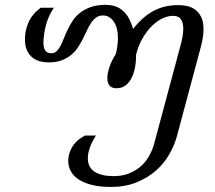

<svg xmlns="http://www.w3.org/2000/svg" viewBox="-20 -550 871 779"><path d="M188.5 -334Q201.2 -334 210 -342.5Q218.8 -351.1 225.8 -364.7Q232.9 -378.4 239.7 -396Q246.6 -413.6 255.6 -432.1Q264.6 -450.7 276.6 -468.3Q288.6 -485.8 306.6 -499.5Q324.7 -513.2 349.6 -521.7Q374.5 -530.3 408.7 -530.3Q431.6 -530.3 449.5 -523.7Q467.3 -517.1 480.7 -504.6Q494.1 -492.2 503.7 -474.1Q513.2 -456.1 520 -433.1Q541 -459 562 -477.3Q583 -495.6 605.5 -507.1Q627.9 -518.6 652.1 -523.9Q676.3 -529.3 704.1 -529.3Q719.7 -529.3 737.5 -525.9Q755.4 -522.5 770.5 -512Q785.6 -501.5 795.7 -482.2Q805.7 -462.9 805.7 -431.6Q805.7 -417 803.2 -399.7Q800.8 -382.3 795.4 -361.8L697.8 2.4Q688 39.1 667 75.9Q646 112.8 612.8 142.1Q579.6 171.4 533.9 189.9Q488.3 208.5 429.2 208.5Q385.7 208.5 353.3 200.4Q320.8 192.4 299.3 178.2Q277.8 164.1 267.3 144.8Q256.8 125.5 256.8 102.5Q256.8 90.3 260.3 76.4Q263.7 62.5 271.5 48.6Q279.3 34.7 292.5 22.2Q305.7 9.8 325.2 0H369.1Q351.6 27.8 344 50.5Q336.4 73.2 336.4 91.8Q336.4 129.4 364.3 147Q392.1 164.6 440.9 164.6Q477.5 164.6 505.6 152.8Q533.7 141.1 553.7 122.6Q573.7 104 586.2 80.8Q598.6 57.6 605 34.7L712.9 -367.2Q717.8 -385.3 720.7 -402.1Q723.6 -418.9 723.6 -434.1Q723.6 -456.5 714.4 -471.2Q705.1 -485.8 682.1 -485.8Q662.6 -485.8 640.6 -476.1Q618.7 -466.3 598.1 -446.5Q577.6 -426.8 560.1 -397.5Q542.5 -368.2 532.2 -329.1Q532.2 -297.4 526.9 -272.2Q521.5 -247.1 511.2 -229Q501 -210.9 486.3 -201.4Q471.7 -191.9 452.6 -191.9Q415.5 -191.9 415.5 -233.4Q415.5 -252 424.1 -277.8Q432.6 -303.7 449.2 -329.1Q458.5 -364.3 458.5 -394Q458.5 -438 441.4 -462.6Q424.3 -487.3 397.9 -487.3Q381.8 -487.3 370.4 -479Q358.9 -470.7 349.9 -457.5Q340.8 -444.3 333 -427.2Q325.2 -410.2 316.2 -392.1Q307.1 -374 295.7 -356.9Q284.2 -339.8 268.1 -326.7Q252 -313.5 230.2 -305.2Q208.5 -296.9 178.7 -296.9Q129.9 -296.9 105.5 -322Q81.1 -347.2 81.1 -390.1Q81.1 -406.7 84.5 -424.3Q87.9 -441.9 95.5 -458.7Q103 -475.6 115.5 -491Q127.9 -506.3 145.5 -518.6H198.7Q186 -500.5 177.7 -480.7Q169.4 -460.9 164.8 -441.9Q160.2 -422.9 158.2 -406Q156.2 -389.2 156.2 -377Q156.2 -356.4 163.6 -345.2Q170.9 -334 188.5 -334Z"/></svg>

Font: Arian Grqi
Style: Italic
Weight: 400
Italic angle: -15°
Designer: Ruben Hakobyan (Tarumian)
Foundry: Ruben Hakobyan (Tarumian)
Version: Version 1.002